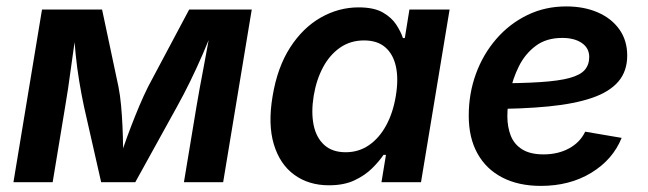

<svg xmlns="http://www.w3.org/2000/svg" viewBox="-20 -576 2048 607"><path d="M22.5 0 112.8 -545.9H302.7L354.5 -301.8Q359.9 -274.4 362.8 -242.4Q365.7 -210.4 367.2 -177.2Q368.7 -144 369.1 -113.3Q369.6 -82.5 369.6 -56.6H352.1Q360.8 -83 371.6 -114Q382.3 -145 395 -178Q407.7 -210.9 421.1 -242.7Q434.6 -274.4 448.2 -301.8L578.1 -545.9H775.9L685.5 0H561.5L601.1 -238.8Q605 -262.7 610.8 -294.2Q616.7 -325.7 623.3 -360.8Q629.9 -396 636.2 -430.7Q642.6 -465.3 647.9 -495.1H657.7Q639.6 -447.8 620.4 -403.6Q601.1 -359.4 581.1 -318.4Q561 -277.3 539.6 -238.8L407.7 0H299.8L245.6 -238.8Q237.3 -277.8 230.5 -319.1Q223.6 -360.4 219.2 -404.3Q214.8 -448.2 212.4 -495.1H223.6Q218.8 -463.9 213.9 -429.4Q209 -395 204.3 -360.8Q199.7 -326.7 195.1 -295.4Q190.4 -264.2 186 -238.8L146.5 0Z M1020 9.8Q956.1 9.8 910.4 -23.4Q864.7 -56.6 845.7 -119.9Q826.7 -183.1 841.8 -272Q856.9 -363.3 897.2 -425.8Q937.5 -488.3 994.1 -520.5Q1050.8 -552.7 1113.8 -552.7Q1162.1 -552.7 1190.2 -536.6Q1218.3 -520.5 1232.9 -497.8Q1247.6 -475.1 1253.9 -455.6H1259.8L1274.4 -545.9H1401.4L1311 0H1186L1200.2 -86.4H1192.4Q1178.7 -65.9 1156.2 -43.7Q1133.8 -21.5 1100.6 -5.9Q1067.4 9.8 1020 9.8ZM1072.8 -94.7Q1114.3 -94.7 1146.7 -117.2Q1179.2 -139.6 1200.9 -179.7Q1222.7 -219.7 1231.4 -272.9Q1240.2 -326.2 1231.7 -365.5Q1223.1 -404.8 1198 -426.5Q1172.9 -448.2 1130.9 -448.2Q1087.9 -448.2 1054.9 -425.3Q1022 -402.3 1001 -362.8Q980 -323.2 971.7 -272.9Q963.4 -221.7 971.4 -181.4Q979.5 -141.1 1004.9 -117.9Q1030.3 -94.7 1072.8 -94.7Z M1689.9 11.7Q1619.1 11.7 1567.9 -14.9Q1516.6 -41.5 1489.3 -91.1Q1461.9 -140.6 1461.9 -210Q1461.9 -280.3 1484.6 -342.5Q1507.3 -404.8 1549.1 -452.9Q1590.8 -501 1647 -528.3Q1703.1 -555.7 1770 -555.7Q1826.2 -555.7 1869.6 -536.9Q1913.1 -518.1 1938 -483.2Q1962.9 -448.2 1962.9 -400.4Q1962.9 -351.1 1935.1 -318.4Q1907.2 -285.6 1851.8 -266.6Q1796.4 -247.6 1713.9 -239.5Q1631.3 -231.4 1521.5 -231.4L1535.6 -312.5Q1627.9 -312.5 1687.7 -316.4Q1747.6 -320.3 1781.2 -329.6Q1814.9 -338.9 1828.9 -355.2Q1842.8 -371.6 1842.8 -396Q1842.8 -423.8 1819.6 -439.9Q1796.4 -456.1 1757.3 -456.1Q1707 -456.1 1673.6 -430.9Q1640.1 -405.8 1620.6 -366.7Q1601.1 -327.6 1592.5 -285.2Q1584 -242.7 1584 -208.5Q1584 -174.8 1594.7 -147.2Q1605.5 -119.6 1630.9 -103.8Q1656.2 -87.9 1698.7 -87.9Q1744.1 -87.9 1779.1 -106.9Q1814 -126 1830.1 -159.7L1945.3 -140.1Q1917.5 -71.3 1849.4 -29.8Q1781.2 11.7 1689.9 11.7Z"/></svg>

Font: Inter SemiBold
Style: Italic
Weight: 600
Italic angle: -9.3988°
Designer: Rasmus Andersson
Foundry: rsms
Version: Version 4.001;git-66647c0bb